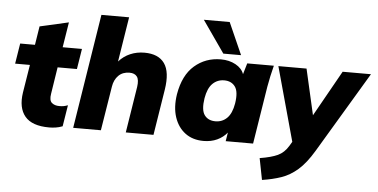

<svg xmlns="http://www.w3.org/2000/svg" viewBox="-60 -882 2419 1229"><g transform="rotate(5 1149.0 -267.5)"><path d="M275 11Q165 11 119.5 -43.5Q74 -98 89 -197L118 -377H23L44 -508H139L158 -628L343 -670L317 -508H441L420 -377H296L269 -204Q262 -162 280 -146.5Q298 -131 328 -131Q344 -131 355.5 -133Q367 -135 383 -141L361 -4Q338 5 316 8Q294 11 275 11Z M429 0 546 -736H724L678 -448Q709 -483 751 -501Q793 -519 842 -519Q932 -519 971 -464Q1010 -409 992 -295L945 0H767L814 -296Q821 -343 806 -363Q791 -383 758 -383Q714 -383 687 -356Q660 -329 653 -285L607 0Z M1059 0ZM1267 11Q1197 11 1149 -25Q1101 -61 1080 -124.5Q1059 -188 1072 -272Q1093 -396 1164 -457.5Q1235 -519 1333 -519Q1387 -519 1428 -496.5Q1469 -474 1482 -437L1503 -508H1674Q1665 -474 1657.5 -439Q1650 -404 1644 -370L1585 0H1409L1418 -56Q1393 -25 1354.5 -7Q1316 11 1267 11ZM1332 -121Q1376 -121 1406.5 -151Q1437 -181 1448 -246Q1460 -322 1436 -354.5Q1412 -387 1366 -387Q1322 -387 1291.5 -357Q1261 -327 1250 -262Q1238 -186 1261.5 -153.5Q1285 -121 1332 -121ZM1345 -557 1202 -762H1368L1459 -557Z M1662 227 1635 89Q1709 77 1750 58Q1791 39 1818 -6L1834 -33L1703 -508H1884L1951 -214L2116 -508H2298L1988 11Q1939 93 1889.5 136Q1840 179 1784.5 198Q1729 217 1662 227Z"/></g></svg>

Font: Winston ExtraBold
Style: Italic
Weight: 800
Italic angle: -9°
Designer: Original fonts by Vernon Adams / Changes by Cristiano Sobral
Foundry: Original fonts by Vernon Adams / Changes by Cristiano Sobral
Version: Version 2.503;July 17, 2020;FontCreator 13.0.0.2655 64-bit